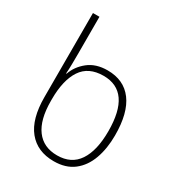

<svg xmlns="http://www.w3.org/2000/svg" viewBox="-183 -874 920 999"><g transform="rotate(30 277.5 -375.0)"><path d="M290 10Q191 10 136.5 -57Q82 -124 82 -255V-760H121V-535Q121 -510 120.5 -475.5Q120 -441 118 -418H121Q138 -468 183 -504Q228 -540 298 -540Q396 -540 448 -470.5Q500 -401 500 -266Q500 -187 477.5 -124.5Q455 -62 408.5 -26Q362 10 290 10ZM290 -25Q375 -25 417 -88Q459 -151 459 -267Q459 -505 294 -505Q204 -505 162.5 -442Q121 -379 121 -265V-255Q121 -142 164.5 -83.5Q208 -25 290 -25Z"/></g></svg>

Font: Noto Sans Disp ExtLt
Style: Regular
Weight: 200
Designer: Monotype Design Team
Foundry: Monotype Imaging Inc.
Version: Version 2.000;GOOG;noto-source:20170915:90ef993387c0